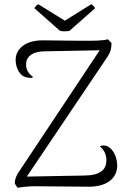

<svg xmlns="http://www.w3.org/2000/svg" viewBox="-20 -883 605 909"><path d="M309 -737 430 -844C428 -850 419 -860 412 -863L287 -785L161 -863C155 -860 145 -850 143 -844L264 -737C276 -734 297 -734 309 -737ZM475 -194C467 -195 464 -194 452 -191C471 -176 488 -148 483 -113C480 -81 455 -53 382 -52L107 -47L488 -613C501 -632 508 -651 508 -679L491 -697C466 -690 427 -690 366 -690L185 -692C98 -693 54 -650 54 -599C54 -561 75 -521 106 -517C118 -513 129 -514 138 -517C113 -536 101 -555 104 -586C107 -616 134 -639 190 -640L452 -645L73 -75C58 -55 50 -35 50 -14L63 6C102 -1 139 -2 178 -1L400 1C493 1 535 -44 535 -100C535 -138 514 -189 475 -194Z"/></svg>

Font: Arima Koshi Light
Style: Regular
Weight: 300
Designer: Joana Correia and Natanael Gama
Foundry: NDISCOVER
Version: Version 1.019;PS 001.019;hotconv 1.0.88;makeotf.lib2.5.64775